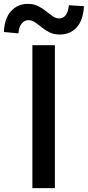

<svg xmlns="http://www.w3.org/2000/svg" viewBox="-70 -970 453 990"><path d="M97 0V-737H213V0ZM239 -792Q208 -792 185.5 -803Q163 -814 145 -829Q127 -844 110.5 -855Q94 -866 76 -866Q57 -866 42.5 -849.5Q28 -833 25 -798L-50 -805Q-47 -875 -13 -912.5Q21 -950 73 -950Q104 -950 126.5 -938.5Q149 -927 167 -912.5Q185 -898 201.5 -886.5Q218 -875 236 -875Q256 -875 269 -892Q282 -909 285 -943L363 -938Q359 -866 325.5 -829Q292 -792 239 -792Z"/></svg>

Font: Source Han Sans SC Medium
Style: Regular
Weight: 500
Designer: Ryoko NISHIZUKA 西塚涼子 (kana, bopomofo & ideographs); Paul D. Hunt (Latin, Greek & Cyrillic); Sandoll Communications 산돌커뮤니
Foundry: Adobe
Version: Version 2.004;hotconv 1.0.118;makeotfexe 2.5.65603